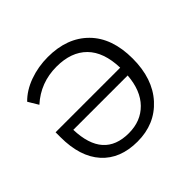

<svg xmlns="http://www.w3.org/2000/svg" viewBox="-139 -704 868 868"><g transform="rotate(-45 295.0 -270.0)"><path d="M282.2 8.8Q171.9 8.8 110.8 -59.1Q49.8 -127 49.8 -252V-283.2H462.9Q460 -385.7 408.2 -438Q356.4 -490.2 262.7 -490.2Q160.2 -490.2 85.9 -422.9L56.6 -471.7Q92.8 -508.8 148.4 -528.8Q204.1 -548.8 265.6 -548.8Q388.7 -548.8 460.4 -476.6Q532.2 -404.3 532.2 -272.5Q532.2 -143.6 462.9 -67.4Q393.6 8.8 282.2 8.8ZM114.3 -234.4Q120.1 -45.9 281.2 -45.9Q358.4 -45.9 406.7 -95.2Q455.1 -144.5 461.9 -234.4Z"/></g></svg>

Font: Min Sans Light
Style: Regular
Weight: 300
Designer: Jinseong-Kim, NotoSansCJK, Nunito
Foundry: Jinseong-Kim
Version: Version 1.400;Glyphs 3.1.2 (3151)